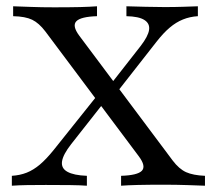

<svg xmlns="http://www.w3.org/2000/svg" viewBox="-20 -591 682 611"><path d="M365.3 0V-31.5Q417.7 -33.1 431.5 -47.6Q445.2 -62.1 421.8 -93.5L124.2 -491.1Q104 -517.7 82.3 -528.2Q60.5 -538.7 21.8 -539.5V-571Q45.2 -570.2 78.6 -569Q112.1 -567.7 152.4 -567.7Q201.6 -567.7 234.7 -568.5Q267.7 -569.4 288.7 -571V-539.5Q237.1 -537.9 223 -523.4Q208.9 -508.9 232.3 -477.4L529.8 -79.8Q550 -53.2 572.2 -43.1Q594.4 -33.1 632.3 -31.5V0Q609.7 -0.8 575.8 -2Q541.9 -3.2 500.8 -3.2Q451.6 -3.2 418.5 -2.4Q385.5 -1.6 365.3 0ZM17.7 0V-31.5Q43.5 -33.1 64.9 -41.5Q86.3 -50 106.9 -67.3Q127.4 -84.7 150.8 -113.7L294.4 -293.5L316.9 -272.6L206.5 -132.3Q180.6 -99.2 177.4 -77.4Q174.2 -55.6 194.4 -44.4Q214.5 -33.1 256.5 -31.5V0Q236.3 -1.6 202.4 -2Q168.5 -2.4 125.8 -2.4Q92.7 -2.4 66.5 -2Q40.3 -1.6 17.7 0ZM343.5 -286.3 316.9 -303.2 427.4 -444.4Q451.6 -475.8 454.4 -496Q457.3 -516.1 439.5 -527.4Q421.8 -538.7 382.3 -539.5V-571Q413.7 -570.2 443.1 -569.4Q472.6 -568.5 503.2 -568.5Q536.3 -568.5 562.1 -569.4Q587.9 -570.2 609.7 -571V-539.5Q583.9 -537.9 562.1 -529Q540.3 -520.2 520.2 -503.2Q500 -486.3 477.4 -457.3Z"/></svg>

Font: Playfair 12pt
Style: Regular
Weight: 400
Designer: Claus Eggers Sørensen
Foundry: Claus Eggers Sørensen
Version: Version 2.000;gftools[0.9.28]